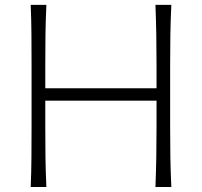

<svg xmlns="http://www.w3.org/2000/svg" viewBox="-20 -752 811 772"><path d="M103.5 0Q106 -62 106.4 -119.1Q106.9 -176.3 106.9 -243.7V-488.3Q106.9 -556.2 106.4 -613.3Q106 -670.4 103.5 -732.4H166.5Q163.6 -670.4 162.8 -613.3Q162.1 -556.2 162.1 -488.3V-397H609.4V-488.3Q609.4 -556.2 608.4 -613.3Q607.4 -670.4 605 -732.4H668.9Q666 -670.4 665 -613.3Q664.1 -556.2 664.1 -488.3V-243.7Q664.1 -176.3 665 -119.1Q666 -62 668.9 0H605Q607.4 -62 608.4 -119.1Q609.4 -176.3 609.4 -243.7V-347.2H162.1V-243.7Q162.1 -176.3 162.8 -119.1Q163.6 -62 166.5 0Z"/></svg>

Font: Pinar DS1-Light
Style: Regular
Weight: 300
Designer: Amin Abedi
Version: Version 2.000